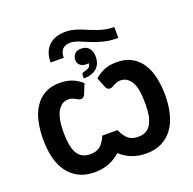

<svg xmlns="http://www.w3.org/2000/svg" viewBox="-135 -906 1050 1047"><g transform="rotate(-20 390.5 -382.5)"><path d="M611.3 -702.6V-639.2Q561.5 -639.2 523.9 -649.4Q488.8 -658.2 457 -671.9Q454.6 -672.9 402.3 -694.3Q375.5 -704.6 354 -704.6Q326.7 -704.6 310.5 -688.5Q294.4 -671.9 294.4 -639.2H218.3Q218.3 -701.7 253.9 -735.8Q289.1 -769.5 350.1 -769.5Q375 -769.5 395 -764.6Q412.6 -760.3 435.1 -752Q442.9 -749 457 -743.2Q471.2 -737.3 474.1 -735.8Q497.6 -726.1 514.2 -720.2Q538.1 -711.9 559.1 -707.5Q581.5 -702.6 611.3 -702.6ZM358.9 -496.1V-515.6Q358.9 -521.5 363.3 -525.4Q368.2 -529.8 378.9 -531.7Q395.5 -535.6 403.3 -542Q412.1 -548.8 412.6 -564.5Q411.1 -564 407.7 -564Q406.2 -563.5 401.9 -563.5Q386.2 -563.5 377.4 -566.9Q367.2 -570.8 361.3 -576.7Q355 -581.5 352.5 -589.4Q349.6 -596.7 349.6 -605.5Q349.6 -627 362.8 -640.6Q375 -653.8 400.9 -653.8Q429.7 -653.8 445.8 -634.8Q460.9 -615.2 460.9 -585.9Q460.9 -566.4 455.1 -549.8Q448.7 -533.2 436 -521Q423.8 -509.3 403.8 -502.4Q383.3 -495.6 358.9 -496.1ZM452.6 -410.6 428.7 -470.2Q450.7 -491.2 481 -504.4Q512.7 -518.1 555.7 -518.1Q607.9 -518.1 643.6 -498Q679.7 -477.5 702.1 -442.4Q724.6 -407.7 734.9 -359.9Q745.1 -308.6 745.1 -259.8Q745.1 -200.7 732.4 -150.9Q719.7 -101.6 694.3 -67.4Q669.4 -33.2 630.4 -13.7Q592.3 5.4 540.5 5.4Q495.6 5.4 458.5 -8.8Q422.4 -22.5 391.1 -50.8Q359.9 -22.5 323.7 -8.8Q286.6 5.4 241.7 5.4Q189 5.4 150.9 -13.7Q111.8 -33.2 86.9 -67.4Q61.5 -101.6 48.8 -150.9Q36.6 -199.2 36.6 -259.8Q36.6 -312.5 46.9 -359.9Q56.2 -406.7 80.1 -442.4Q102.5 -477.5 138.7 -498Q173.8 -518.1 226.6 -518.1Q269.5 -518.1 301.3 -504.4Q331.5 -491.2 353.5 -470.2L329.1 -410.6Q322.8 -399.9 317.9 -397.9Q312 -395.5 305.2 -395.5Q297.9 -395.5 292.5 -398.9Q279.3 -406.2 278.3 -406.7Q270 -410.6 261.7 -414.1Q252.9 -417.5 238.8 -417.5Q200.7 -417.5 177.7 -378.4Q154.3 -339.8 154.3 -253.4Q154.3 -217.3 159.7 -186.5Q164.6 -157.7 175.8 -137.2Q187 -116.2 206.1 -106Q224.6 -95.2 252 -95.2Q287.6 -95.2 309.6 -112.8Q330.6 -130.4 347.2 -168.5H435.1Q451.7 -130.4 473.1 -112.8Q494.1 -95.2 529.8 -95.2Q557.6 -95.2 576.2 -106Q594.7 -115.7 606 -137.2Q617.7 -159.2 622.6 -186.5Q627.4 -214.4 627.4 -253.4Q627.4 -339.8 605 -378.4Q581.5 -417.5 543 -417.5Q529.3 -417.5 520.5 -414.1Q509.8 -410.2 503.4 -406.7Q502.4 -406.2 489.3 -398.9Q482.9 -395.5 476.6 -395.5Q469.7 -395.5 463.9 -397.9Q460.4 -399.4 452.6 -410.6Z"/></g></svg>

Font: Lato-SemiBold
Style: Bold
Weight: 500
Designer: Lukasz Dziedzic with Adam Twardoch and Botio Nikoltchev
Foundry: tyPoland Lukasz Dziedzic
Version: ""